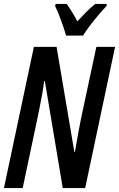

<svg xmlns="http://www.w3.org/2000/svg" viewBox="-21 -951 602 971"><path d="M-1 0 150.4 -713.9H265.1L355 -182.6H357.9Q365.7 -231 374.5 -276.9Q383.3 -322.8 388.7 -351.1L466.3 -713.9H561L409.7 0H296.4L205.6 -542H202.6Q198.2 -507.3 191.7 -471.2Q185.1 -435.1 178.7 -403.8Q172.4 -372.6 168.5 -353.5L93.8 0ZM313 -771Q308.1 -789.6 298.6 -817.6Q289.1 -845.7 278.1 -873.8Q267.1 -901.9 257.8 -919.9L260.3 -931.2H316.4Q326.7 -916.5 340.8 -894.3Q355 -872.1 370.1 -843.3Q395 -870.1 417.7 -892.6Q440.4 -915 460.4 -931.2H519L517.6 -920.4Q501.5 -903.8 477.8 -876Q454.1 -848.1 432.1 -819.1Q410.2 -790 398.9 -771Z"/></svg>

Font: Open Sans Condensed SemiBold
Style: Italic
Weight: 600
Width: 3
Italic angle: -12°
Designer: Monotype Design Team
Foundry: Monotype Imaging Inc.
Version: Version 3.000; ttfautohint (v1.8.4)